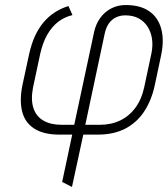

<svg xmlns="http://www.w3.org/2000/svg" viewBox="-20 -528 667 763"><path d="M96 -314 69 -189Q57 -129 68 -85Q79 -41 116 -17Q153 7 217 7H267L227 195L266 215L311 7H368Q432 7 478 -17Q524 -41 553 -85Q582 -129 595 -189L620 -307Q633 -367 621 -412.5Q609 -458 573.5 -483Q538 -508 479 -508Q448 -508 422 -494.5Q396 -481 378.5 -457Q361 -433 354 -401L275 -32H225Q182 -32 153 -48.5Q124 -65 113 -98Q102 -131 111 -179L140 -315Q150 -359 168 -390.5Q186 -422 211.5 -441.5Q237 -461 268 -468L252 -504Q191 -485 152 -438Q113 -391 96 -314ZM375 -32H319L396 -394Q401 -418 412 -434Q423 -450 440 -458.5Q457 -467 478 -467Q509 -467 531 -455Q553 -443 566.5 -422Q580 -401 584 -374Q588 -347 582 -317L553 -181Q543 -134 518.5 -100.5Q494 -67 458 -49.5Q422 -32 375 -32Z"/></svg>

Font: Advent Pro Light
Style: Italic
Weight: 300
Italic angle: -12°
Version: Version 3.000